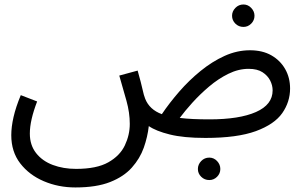

<svg xmlns="http://www.w3.org/2000/svg" viewBox="-20 -596 1346 848"><path d="M313 231.9Q237.8 231.9 173.3 204.3Q108.9 176.8 69.3 125.5Q29.8 74.2 29.8 1Q29.8 -35.2 39.8 -79.1Q49.8 -123 71.8 -175.8L144 -147.9Q127.9 -106 119.9 -71Q111.8 -36.1 111.8 -5.9Q111.8 44.9 139.4 80.1Q167 115.2 213.4 132.6Q259.8 149.9 315.9 149.9Q407.2 149.9 458.5 120.8Q509.8 91.8 531.5 45.9Q553.2 0 553.2 -48.8Q553.2 -98.1 538.6 -150.6Q523.9 -203.1 506.8 -262.2L587.9 -284.2Q604 -227.1 609.6 -200.9Q615.2 -174.8 621.1 -160.2Q640.1 -111.8 694.8 -91.8Q728 -141.1 771.5 -191.2Q814.9 -241.2 866 -282.7Q917 -324.2 971.9 -349.1Q1026.9 -374 1084 -374Q1139.2 -374 1178.5 -351.6Q1217.8 -329.1 1239.5 -291Q1261.2 -252.9 1261.2 -205.1Q1261.2 -146 1226.6 -96.4Q1191.9 -46.9 1109.9 -16.8Q1027.8 13.2 887.2 13.2Q791 13.2 730 -2Q668.9 -17.1 637.2 -39.1Q631.8 8.8 615 56.4Q598.1 104 562.5 144Q526.9 184.1 466.3 208Q405.8 231.9 313 231.9ZM1078.1 -292Q1033.2 -292 988.5 -270Q943.8 -248 903.3 -213.6Q862.8 -179.2 829.3 -142.1Q795.9 -105 773.9 -75.2Q800.8 -71.8 833.5 -70.3Q866.2 -68.8 904.8 -68.8Q1037.1 -68.8 1110.6 -101.3Q1184.1 -133.8 1184.1 -196.8Q1184.1 -219.2 1173.1 -240.7Q1162.1 -262.2 1139.2 -277.1Q1116.2 -292 1078.1 -292ZM1055.2 -477.1Q1034.2 -477.1 1019.5 -491.7Q1004.9 -506.3 1004.9 -526.4Q1004.9 -545.9 1019.5 -561Q1034.2 -576.2 1055.2 -576.2Q1075.2 -576.2 1089.6 -561Q1104 -545.9 1104 -526.4Q1104 -506.3 1089.6 -491.7Q1075.2 -477.1 1055.2 -477.1ZM904.3 199.2Q883.3 199.2 868.7 184.8Q854 170.4 854 150.4Q854 130.4 868.7 115.2Q883.3 100.1 904.3 100.1Q924.3 100.1 938.7 115.2Q953.1 130.4 953.1 150.4Q953.1 170.4 938.7 184.8Q924.3 199.2 904.3 199.2Z"/></svg>

Font: Kurinto Seri
Style: Regular
Weight: 400
Designer: Kurinto was developed by Clint Goss from a range of fonts that are compatible with the SIL Open Font License Version 1.1
Foundry: Clinton F. Goss
Version: Version 2.196; July 25, 2020